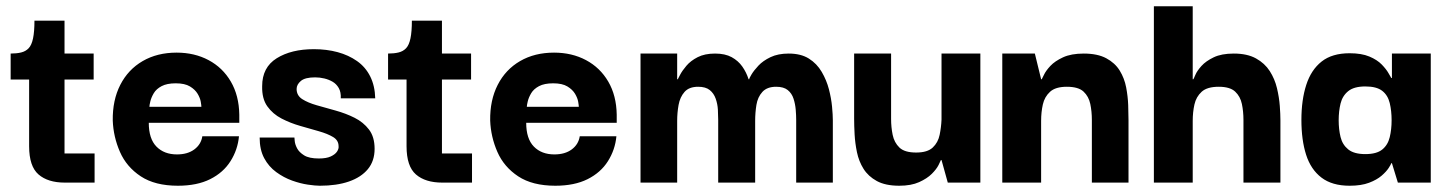

<svg xmlns="http://www.w3.org/2000/svg" viewBox="-20 -583 4620 613"><path d="M187 0Q133 0 103 -26Q73 -52 73 -116V-341H186V-93H282V0ZM14 -329V-412Q33 -412 47.5 -415.5Q62 -419 71.5 -429Q81 -439 85.5 -460.5Q90 -482 90 -517H186V-412H279V-329Z M548 10Q475 10 429.5 -20Q384 -50 363 -98Q342 -146 340 -198Q339 -263 364 -312Q389 -361 435.5 -388Q482 -415 544 -415Q601 -415 646 -391Q691 -367 717 -322.5Q743 -278 744 -217Q744 -216 744 -206Q744 -196 744 -191H455Q455 -140 479.5 -115Q504 -90 545 -90Q579 -90 600.5 -106Q622 -122 626 -148H743Q739 -105 716 -68.5Q693 -32 651 -11Q609 10 548 10ZM457 -242H623Q623 -246 621 -258Q619 -270 611 -283.5Q603 -297 586.5 -307Q570 -317 541 -317Q513 -317 496 -308Q479 -299 471 -285.5Q463 -272 460 -259.5Q457 -247 457 -242Z M1001 10Q987 10 963 6.5Q939 3 912.5 -6.5Q886 -16 862 -33.5Q838 -51 823.5 -78Q809 -105 809 -144H920Q920 -143 921 -132.5Q922 -122 928.5 -109.5Q935 -97 951 -87Q967 -77 998 -77Q1022 -77 1036 -83.5Q1050 -90 1056 -99Q1062 -108 1061 -116Q1061 -135 1043.5 -145.5Q1026 -156 998 -164Q970 -172 938.5 -181Q907 -190 879 -204.5Q851 -219 833.5 -243.5Q816 -268 817 -308Q817 -368 863.5 -397Q910 -426 982 -426Q1023 -426 1058 -416.5Q1093 -407 1120 -388Q1147 -369 1162 -339Q1177 -309 1178 -269H1068Q1069 -289 1061.5 -302Q1054 -315 1042 -322Q1030 -329 1015.5 -332.5Q1001 -336 986 -336Q954 -336 940.5 -324.5Q927 -313 927 -299Q927 -278 945 -266.5Q963 -255 991 -247Q1019 -239 1051.5 -230Q1084 -221 1112 -207Q1140 -193 1158 -169.5Q1176 -146 1176 -108Q1176 -69 1154.5 -43Q1133 -17 1094 -3.5Q1055 10 1001 10Z M1392 0Q1338 0 1308 -26Q1278 -52 1278 -116V-341H1391V-93H1487V0ZM1219 -329V-412Q1238 -412 1252.5 -415.5Q1267 -419 1276.5 -429Q1286 -439 1290.5 -460.5Q1295 -482 1295 -517H1391V-412H1484V-329Z M1753 10Q1680 10 1634.5 -20Q1589 -50 1568 -98Q1547 -146 1545 -198Q1544 -263 1569 -312Q1594 -361 1640.5 -388Q1687 -415 1749 -415Q1806 -415 1851 -391Q1896 -367 1922 -322.5Q1948 -278 1949 -217Q1949 -216 1949 -206Q1949 -196 1949 -191H1660Q1660 -140 1684.5 -115Q1709 -90 1750 -90Q1784 -90 1805.5 -106Q1827 -122 1831 -148H1948Q1944 -105 1921 -68.5Q1898 -32 1856 -11Q1814 10 1753 10ZM1662 -242H1828Q1828 -246 1826 -258Q1824 -270 1816 -283.5Q1808 -297 1791.5 -307Q1775 -317 1746 -317Q1718 -317 1701 -308Q1684 -299 1676 -285.5Q1668 -272 1665 -259.5Q1662 -247 1662 -242Z M2025 0V-412H2142V-330H2144Q2145 -332 2151.5 -344.5Q2158 -357 2171.5 -373Q2185 -389 2207.5 -400.5Q2230 -412 2263 -412Q2295 -412 2316 -400.5Q2337 -389 2350 -370.5Q2363 -352 2370 -330H2372Q2372 -333 2379.5 -345.5Q2387 -358 2401.5 -373.5Q2416 -389 2440 -400.5Q2464 -412 2498 -412Q2537 -412 2562.5 -396Q2588 -380 2603.5 -353.5Q2619 -327 2626.5 -298Q2634 -269 2636.5 -242.5Q2639 -216 2639 -199V0H2522V-200Q2522 -215 2520.5 -233Q2519 -251 2513.5 -268Q2508 -285 2495 -295.5Q2482 -306 2458 -306Q2429 -306 2414 -289.5Q2399 -273 2395 -248Q2391 -223 2391 -197V0H2273V-200Q2273 -215 2272 -233Q2271 -251 2265 -268Q2259 -285 2246 -295.5Q2233 -306 2209 -306Q2180 -306 2165.5 -289.5Q2151 -273 2146.5 -248Q2142 -223 2142 -197V0Z M2851 10Q2807 10 2779.5 -5Q2752 -20 2737 -44Q2722 -68 2716 -97Q2710 -126 2708.5 -154Q2707 -182 2707 -204V-412H2825V-203Q2825 -177 2830 -152.5Q2835 -128 2851.5 -112Q2868 -96 2905 -96Q2941 -96 2958 -112Q2975 -128 2980 -152.5Q2985 -177 2986 -201V-412H3110V0H3006L2986 -72H2984Q2983 -69 2976.5 -56Q2970 -43 2955 -28Q2940 -13 2914.5 -1.5Q2889 10 2851 10Z M3180 0V-412H3284L3304 -330H3306Q3307 -331 3313 -344Q3319 -357 3333.5 -372.5Q3348 -388 3374 -400Q3400 -412 3440 -412Q3484 -412 3512 -397Q3540 -382 3555 -357.5Q3570 -333 3575.5 -304Q3581 -275 3582 -247.5Q3583 -220 3583 -199V0H3466V-200Q3466 -227 3461 -251Q3456 -275 3439.5 -290.5Q3423 -306 3386 -306Q3350 -306 3332.5 -290Q3315 -274 3309.5 -249.5Q3304 -225 3304 -197V0Z M3664 0V-563H3788V-330H3790Q3791 -331 3796.5 -344Q3802 -357 3816 -372.5Q3830 -388 3855 -400Q3880 -412 3919 -412Q3962 -412 3990 -396.5Q4018 -381 4034 -356Q4050 -331 4057 -301.5Q4064 -272 4066 -245Q4068 -218 4068 -199V0H3950V-200Q3950 -227 3945 -251Q3940 -275 3923.5 -290.5Q3907 -306 3871 -306Q3834 -306 3816.5 -290Q3799 -274 3793.5 -249.5Q3788 -225 3788 -197V0Z M4289 10Q4233 10 4199 -16Q4165 -42 4150 -89Q4135 -136 4135 -200Q4135 -264 4150.5 -312Q4166 -360 4199.5 -386.5Q4233 -413 4289 -413Q4327 -413 4352 -402.5Q4377 -392 4391.5 -377Q4406 -362 4413 -349.5Q4420 -337 4422 -334H4424V-412H4548V0H4443L4424 -62H4422Q4421 -58 4413.5 -46.5Q4406 -35 4391 -22Q4376 -9 4351 0.5Q4326 10 4289 10ZM4339 -91Q4375 -91 4393 -105.5Q4411 -120 4417 -145Q4423 -170 4423 -199Q4423 -229 4417 -254Q4411 -279 4393 -293Q4375 -307 4339 -307Q4303 -307 4284.5 -292Q4266 -277 4260 -252.5Q4254 -228 4254 -199Q4254 -170 4260 -145.5Q4266 -121 4284.5 -106Q4303 -91 4339 -91Z"/></svg>

Font: Darker Grotesque ExtraBold
Style: Regular
Weight: 800
Designer: Gabriel Lam
Foundry: TypeRant
Version: Version 1.000;gftools[0.9.28]